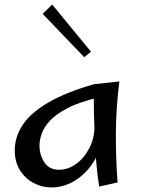

<svg xmlns="http://www.w3.org/2000/svg" viewBox="-20 -812 621 846"><path d="M208 14Q165 14 127.5 -6Q90 -26 67.5 -62.5Q45 -99 45 -150Q45 -207 78.5 -259.5Q112 -312 189 -358Q266 -404 394 -441L418 -383Q333 -364 280.5 -337Q228 -310 200.5 -280.5Q173 -251 163.5 -222.5Q154 -194 154 -172Q154 -129 175.5 -96.5Q197 -64 240 -64Q279 -64 315 -89.5Q351 -115 374.5 -161Q398 -207 397 -270L455 -319Q449 -230 425.5 -167Q402 -104 366.5 -64Q331 -24 290 -5Q249 14 208 14ZM417 10Q410 -31 405 -87Q400 -143 397.5 -201.5Q395 -260 394 -312Q393 -364 393 -399Q393 -434 394 -441L506 -453Q491 -334 490.5 -226.5Q490 -119 498 -8ZM351 -560 168 -751 210 -792 381 -584Z"/></svg>

Font: Marhey Light Light
Style: Regular
Weight: 300
Version: Version 1.000